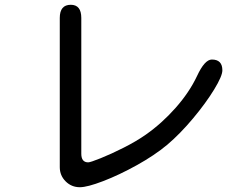

<svg xmlns="http://www.w3.org/2000/svg" viewBox="-20 -750 1040 803"><path d="M590 -187Q657 -234 714.5 -299Q772 -364 804 -432Q836 -501 866 -501Q910 -501 910 -456Q910 -432 875.5 -375.5Q841 -319 787.5 -255Q734 -191 680 -145Q626 -100 552 -59Q478 -18 411.5 7.5Q345 33 314 33Q279 33 254.5 8.5Q230 -16 230 -51V-675Q230 -730 276 -730Q320 -730 320 -675V-107Q320 -71 349 -71Q358 -71 401.5 -88.5Q445 -106 497.5 -132.5Q550 -159 590 -187Z"/></svg>

Font: 寒蝉全圆体
Style: Regular
Weight: 400
Designer: Warren2060
      Designed by Motoya company      

      [Varela Round]
      Joe Prince(Latin component); Avraham Cornf
Foundry: ChillType
Version: Version 3.200